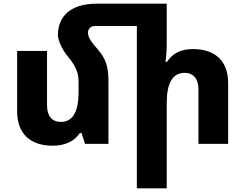

<svg xmlns="http://www.w3.org/2000/svg" viewBox="-20 -780 1331 1041"><path d="M294 -591C294 -565 312 -517 350 -471C395 -417 406 -379 406 -336V-281C406 -176 376 -119 310 -119C262 -119 235 -151 235 -208V-504H73V-175C73 -57 143 10 265 10C334 10 385 -15 413 -59H422L441 0H568V-335C568 -413 558 -458 507 -516C484 -542 457 -573 457 -603C457 -623 472 -639 494 -639H722V241H884V-222C884 -328 915 -385 981 -385C1028 -385 1056 -353 1056 -296V0H1217V-330C1217 -448 1148 -514 1026 -514C957 -514 914 -488 886 -445H877C882 -476 884 -510 884 -542V-760H504C355 -760 294 -684 294 -591Z"/></svg>

Font: Noto Sans Armenian Extra
Style: Regular
Weight: 800
Designer: Monotype Design Team
Foundry: Monotype Imaging Inc.
Version: Version 1.901